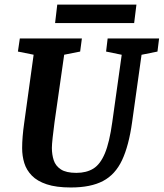

<svg xmlns="http://www.w3.org/2000/svg" viewBox="-20 -818 723 849"><path d="M293.3 11Q228.7 11 186.7 -3Q144.7 -16.9 120.8 -41.5Q96.9 -66.1 87.4 -97.1Q77.9 -128.1 77.9 -163.1Q77.9 -211.1 86.9 -273.7L128.7 -576L59.2 -590L67.7 -648H342.1L334.4 -590L263.8 -576L221.1 -277.6Q216.3 -242.7 212.9 -210.5Q209.4 -178.3 209.4 -164.1Q209.4 -134.7 217.5 -109.6Q225.6 -84.5 249 -69.1Q272.4 -53.6 317.7 -53.6Q362.4 -53.6 393 -72.6Q423.6 -91.6 443.9 -140.2Q464.2 -188.9 476.4 -277.6L518.2 -575.8L449.1 -590L456 -648H683.5L676.3 -590L605.9 -575.8L564.2 -278.2Q549.7 -173.6 519.7 -109.8Q489.7 -46.1 435.5 -17.6Q381.2 11 293.3 11ZM223.6 -716.1 233.2 -797.7H583.3L573.2 -716.1Z"/></svg>

Font: Faustina Light
Style: Italic
Weight: 300
Italic angle: -8°
Designer: Alfonso Garcia
Foundry: http://www.omnibus-type.com
Version: Version 1.200